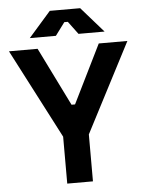

<svg xmlns="http://www.w3.org/2000/svg" viewBox="-59 -935 742 982"><g transform="rotate(-5 312.0 -444.0)"><path d="M246 0H378V-241L616 -700H469L321 -400H303L155 -700H8L246 -241ZM120 -758H254L303 -824H321L370 -758H504L390 -888H234Z"/></g></svg>

Font: Meta Space
Style: Bold
Weight: 700
Designer: Meta Pool / Florian Karsten
Foundry: Meta Pool / Florian Karsten
Version: Version 2.000;Glyphs 3.1.1 (3137)